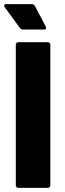

<svg xmlns="http://www.w3.org/2000/svg" viewBox="-27 -903 312 923"><path d="M61 0Q56 0 52.5 -3.5Q49 -7 49 -12V-688Q49 -693 52.5 -696.5Q56 -700 61 -700H203Q208 -700 211.5 -696.5Q215 -693 215 -688V-12Q215 -7 211.5 -3.5Q208 0 203 0ZM193 -775Q195 -771 195 -769Q195 -761 185 -761H83Q74 -761 69 -768L-4 -868Q-7 -873 -7 -876Q-7 -883 3 -883H126Q136 -883 141 -874Z"/></svg>

Font: LinhAnh ExtBd
Style: Regular
Weight: 800
Designer: Jeremy Tribby
Foundry: Tribby Type
Version: Version 1.408